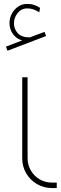

<svg xmlns="http://www.w3.org/2000/svg" viewBox="-20 -951 307 971"><path d="M267 -27.6H242.6Q208.6 -27.6 180.4 -44.1Q152.1 -60.7 135.8 -89.2Q119.5 -117.6 119.5 -151.2V-560.2H92.4V-149.8Q92.4 -108.9 112.4 -74.7Q132.4 -40.4 166.8 -20.2Q201.3 0 242.6 0H267ZM17.9 -694.4 213.2 -768.8 205 -790 131 -761.9Q87.8 -761.9 68.9 -784Q50.1 -806.1 50.6 -834.6Q50.6 -861.2 69.2 -884.9Q87.8 -908.5 117.2 -908.5Q134.2 -908.5 147.5 -904Q160.8 -899.4 174.2 -891.5Q175.1 -891.1 176.5 -890.2Q177.8 -889.2 178.8 -888.8L182.4 -911.3Q171.4 -919.1 155.3 -925.1Q139.2 -931.1 117.2 -931.1Q91 -931.1 70.8 -917Q50.6 -903 39.3 -880.7Q28 -858.5 28 -834.6Q28 -801.9 46.2 -777.8Q64.3 -753.7 92.4 -746.8L10.1 -715.1Z"/></svg>

Font: Arad-FD-VF Thin
Style: Regular
Weight: 100
Designer: Mohammad Darvishi
Version: Version 1.010;September 21, 2024;FontCreator 15.0.0.2992 64-